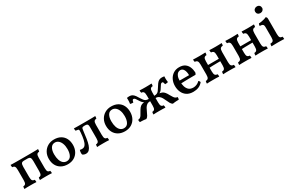

<svg xmlns="http://www.w3.org/2000/svg" viewBox="136 -1946 4804 3204"><g transform="rotate(-30 2538.0 -344.0)"><path d="M35 3Q35 -13 36.5 -24Q38 -35 41 -45Q71 -45 84.5 -63Q98 -81 98 -132V-326Q98 -377 84.5 -395Q71 -413 41 -413Q38 -423 36.5 -434.5Q35 -446 35 -461Q50 -460 72.5 -459.5Q95 -459 135 -458.5Q175 -458 243 -458H356Q425 -458 465 -458.5Q505 -459 527.5 -459.5Q550 -460 565 -461Q565 -446 563.5 -434.5Q562 -423 559 -413Q529 -413 515.5 -395Q502 -377 502 -326V-132Q502 -81 515.5 -63Q529 -45 559 -45Q562 -35 563.5 -24Q565 -13 565 3Q543 1 512.5 0.5Q482 0 449 0Q416 0 386 0.5Q356 1 334 3Q334 -13 335 -24Q336 -35 340 -45Q369 -45 383 -63Q397 -81 397 -132V-326Q397 -376 383 -393.5Q369 -411 340 -411H260Q231 -411 217 -393.5Q203 -376 203 -326V-132Q203 -81 217 -63Q231 -45 260 -45Q264 -35 265 -24Q266 -13 266 3Q244 1 213.5 0.5Q183 0 151 0Q118 0 88 0.5Q58 1 35 3Z M871 9Q800 9 747.5 -20.5Q695 -50 666.5 -103Q638 -156 638 -228Q638 -298 668.5 -352Q699 -406 752 -436.5Q805 -467 872 -467Q947 -467 999 -437Q1051 -407 1078 -354Q1105 -301 1105 -230Q1105 -161 1076 -106.5Q1047 -52 994.5 -21.5Q942 9 871 9ZM881 -44Q937 -44 964 -91.5Q991 -139 991 -215Q991 -277 973.5 -322.5Q956 -368 926.5 -391.5Q897 -415 862 -415Q807 -415 780 -369Q753 -323 753 -251Q753 -187 768.5 -140Q784 -93 813 -68.5Q842 -44 881 -44Z M1221 8Q1200 8 1182.5 1Q1165 -6 1156 -15Q1151 -33 1153.5 -59Q1156 -85 1162 -100Q1173 -97 1185.5 -96Q1198 -95 1205 -95Q1244 -95 1266.5 -125.5Q1289 -156 1301.5 -213Q1314 -270 1320 -348Q1323 -375 1321 -388Q1319 -401 1305.5 -405.5Q1292 -410 1260 -413Q1257 -423 1256 -435.5Q1255 -448 1255 -460Q1282 -459 1331 -458.5Q1380 -458 1461 -458Q1520 -458 1559 -458.5Q1598 -459 1624 -459.5Q1650 -460 1667 -461Q1667 -446 1665.5 -434.5Q1664 -423 1661 -413Q1632 -413 1618 -395Q1604 -377 1604 -326V-132Q1604 -81 1618 -63Q1632 -45 1661 -45Q1664 -35 1665.5 -24Q1667 -13 1667 3Q1645 1 1614.5 0.5Q1584 0 1552 0Q1519 0 1488.5 0.5Q1458 1 1436 3Q1436 -13 1437.5 -24Q1439 -35 1442 -45Q1471 -45 1485 -63Q1499 -81 1499 -132V-343Q1499 -371 1494 -386Q1489 -401 1475 -406Q1461 -411 1434 -411Q1407 -411 1394.5 -406Q1382 -401 1378 -386Q1374 -371 1371 -343Q1362 -267 1352.5 -203Q1343 -139 1327 -92Q1311 -45 1285.5 -18.5Q1260 8 1221 8Z M1973 9Q1902 9 1849.5 -20.5Q1797 -50 1768.5 -103Q1740 -156 1740 -228Q1740 -298 1770.5 -352Q1801 -406 1854 -436.5Q1907 -467 1974 -467Q2049 -467 2101 -437Q2153 -407 2180 -354Q2207 -301 2207 -230Q2207 -161 2178 -106.5Q2149 -52 2096.5 -21.5Q2044 9 1973 9ZM1983 -44Q2039 -44 2066 -91.5Q2093 -139 2093 -215Q2093 -277 2075.5 -322.5Q2058 -368 2028.5 -391.5Q1999 -415 1964 -415Q1909 -415 1882 -369Q1855 -323 1855 -251Q1855 -187 1870.5 -140Q1886 -93 1915 -68.5Q1944 -44 1983 -44Z M2892 9Q2869 -4 2853.5 -31Q2838 -58 2824.5 -90Q2811 -122 2794 -151.5Q2777 -181 2752 -199.5Q2727 -218 2689 -218V-261Q2722 -261 2742 -270Q2762 -279 2776 -297Q2790 -315 2805 -340Q2828 -377 2847.5 -405Q2867 -433 2891 -448Q2915 -463 2948 -463Q2960 -463 2973.5 -461.5Q2987 -460 2997 -458Q2995 -442 2995 -422Q2995 -402 2996.5 -382Q2998 -362 3001 -345Q2989 -341 2972 -339Q2955 -337 2942 -338Q2936 -371 2929.5 -380Q2923 -389 2912 -389Q2895 -389 2881.5 -372Q2868 -355 2852 -327Q2840 -307 2829 -292Q2818 -277 2803.5 -266Q2789 -255 2763 -244L2754 -256Q2803 -254 2830.5 -242Q2858 -230 2878 -205Q2898 -180 2920 -138Q2937 -109 2949.5 -89.5Q2962 -70 2977.5 -60Q2993 -50 3017 -47Q3017 -33 3016 -21Q3015 -9 3010 0Q2992 0 2973.5 0.5Q2955 1 2935.5 3Q2916 5 2892 9ZM2381 9Q2358 5 2337.5 3Q2317 1 2299 0.5Q2281 0 2262 0Q2258 -9 2256.5 -21Q2255 -33 2255 -47Q2280 -50 2295.5 -60Q2311 -70 2323.5 -89.5Q2336 -109 2352 -138Q2375 -180 2394.5 -205Q2414 -230 2442 -242Q2470 -254 2519 -256L2509 -244Q2484 -255 2469.5 -266Q2455 -277 2444.5 -292Q2434 -307 2421 -327Q2404 -355 2391 -372Q2378 -389 2360 -389Q2350 -389 2343.5 -380Q2337 -371 2330 -338Q2318 -337 2300.5 -339Q2283 -341 2271 -345Q2275 -362 2276 -382Q2277 -402 2277 -422Q2277 -442 2276 -458Q2286 -460 2299.5 -461.5Q2313 -463 2325 -463Q2359 -463 2382 -448Q2405 -433 2425.5 -405Q2446 -377 2467 -340Q2483 -315 2497 -297Q2511 -279 2531 -270Q2551 -261 2584 -261V-218Q2545 -218 2520 -199.5Q2495 -181 2478.5 -151.5Q2462 -122 2448.5 -90Q2435 -58 2419.5 -31Q2404 -4 2381 9ZM2521 3Q2521 -13 2522 -24Q2523 -35 2527 -45Q2556 -45 2570 -63Q2584 -81 2584 -132V-326Q2584 -377 2570 -395Q2556 -413 2527 -413Q2523 -423 2522 -434.5Q2521 -446 2521 -461Q2543 -460 2573 -459Q2603 -458 2636 -458Q2669 -458 2699.5 -459Q2730 -460 2752 -461Q2752 -446 2750.5 -434.5Q2749 -423 2746 -413Q2716 -413 2702.5 -395Q2689 -377 2689 -326V-132Q2689 -81 2702.5 -63Q2716 -45 2746 -45Q2749 -35 2750.5 -24Q2752 -13 2752 3Q2730 1 2699.5 0.5Q2669 0 2636 0Q2603 0 2573 0.5Q2543 1 2521 3Z M3290 9Q3215 9 3166.5 -23Q3118 -55 3093.5 -109Q3069 -163 3069 -228Q3069 -294 3095 -348Q3121 -402 3169.5 -434.5Q3218 -467 3284 -467Q3351 -467 3392 -439Q3433 -411 3453.5 -364Q3474 -317 3477 -258Q3473 -235 3460 -220Q3440 -220 3405.5 -220Q3371 -220 3328.5 -219.5Q3286 -219 3241.5 -217.5Q3197 -216 3158 -214V-269H3364Q3364 -335 3341.5 -375Q3319 -415 3277 -415Q3253 -415 3231 -400Q3209 -385 3195 -349.5Q3181 -314 3181 -251Q3181 -201 3194 -155.5Q3207 -110 3238 -81.5Q3269 -53 3326 -53Q3359 -53 3391.5 -67Q3424 -81 3449 -107Q3457 -103 3464.5 -92Q3472 -81 3473 -71Q3438 -28 3392.5 -9.5Q3347 9 3290 9Z M3865 3Q3865 -13 3866 -24Q3867 -35 3871 -45Q3901 -45 3916 -63Q3931 -81 3931 -132V-326Q3931 -377 3916 -395Q3901 -413 3871 -413Q3867 -423 3866 -434.5Q3865 -446 3865 -461Q3887 -460 3918 -459Q3949 -458 3983 -458Q4016 -458 4048 -459Q4080 -460 4103 -461Q4103 -446 4101.5 -434.5Q4100 -423 4097 -413Q4066 -413 4050.5 -395Q4035 -377 4035 -326V-132Q4035 -81 4050.5 -63Q4066 -45 4097 -45Q4100 -35 4101.5 -24Q4103 -13 4103 3Q4080 1 4048 0.5Q4016 0 3983 0Q3949 0 3918 0.5Q3887 1 3865 3ZM3551 3Q3551 -13 3552.5 -24Q3554 -35 3557 -45Q3588 -45 3603.5 -63Q3619 -81 3619 -132V-326Q3619 -377 3603.5 -395Q3588 -413 3557 -413Q3554 -423 3552.5 -434.5Q3551 -446 3551 -461Q3574 -460 3606 -459Q3638 -458 3671 -458Q3705 -458 3736 -459Q3767 -460 3789 -461Q3789 -446 3788 -434.5Q3787 -423 3783 -413Q3753 -413 3738 -395Q3723 -377 3723 -326V-132Q3723 -81 3738 -63Q3753 -45 3783 -45Q3787 -35 3788 -24Q3789 -13 3789 3Q3767 1 3736 0.5Q3705 0 3671 0Q3638 0 3606 0.5Q3574 1 3551 3ZM3718 -205V-257H3935V-210Q3906 -210 3866 -209.5Q3826 -209 3786 -208Q3746 -207 3718 -205Z M4487 3Q4487 -13 4488 -24Q4489 -35 4493 -45Q4523 -45 4538 -63Q4553 -81 4553 -132V-326Q4553 -377 4538 -395Q4523 -413 4493 -413Q4489 -423 4488 -434.5Q4487 -446 4487 -461Q4509 -460 4540 -459Q4571 -458 4605 -458Q4638 -458 4670 -459Q4702 -460 4725 -461Q4725 -446 4723.5 -434.5Q4722 -423 4719 -413Q4688 -413 4672.5 -395Q4657 -377 4657 -326V-132Q4657 -81 4672.5 -63Q4688 -45 4719 -45Q4722 -35 4723.5 -24Q4725 -13 4725 3Q4702 1 4670 0.5Q4638 0 4605 0Q4571 0 4540 0.5Q4509 1 4487 3ZM4173 3Q4173 -13 4174.5 -24Q4176 -35 4179 -45Q4210 -45 4225.5 -63Q4241 -81 4241 -132V-326Q4241 -377 4225.5 -395Q4210 -413 4179 -413Q4176 -423 4174.5 -434.5Q4173 -446 4173 -461Q4196 -460 4228 -459Q4260 -458 4293 -458Q4327 -458 4358 -459Q4389 -460 4411 -461Q4411 -446 4410 -434.5Q4409 -423 4405 -413Q4375 -413 4360 -395Q4345 -377 4345 -326V-132Q4345 -81 4360 -63Q4375 -45 4405 -45Q4409 -35 4410 -24Q4411 -13 4411 3Q4389 1 4358 0.5Q4327 0 4293 0Q4260 0 4228 0.5Q4196 1 4173 3ZM4340 -205V-257H4557V-210Q4528 -210 4488 -209.5Q4448 -209 4408 -208Q4368 -207 4340 -205Z M4796 3Q4796 -9 4797.5 -22Q4799 -35 4802 -45Q4842 -46 4856 -64Q4870 -82 4870 -132V-319Q4870 -343 4865.5 -358.5Q4861 -374 4845 -382Q4829 -390 4795 -390Q4795 -402 4797.5 -413Q4800 -424 4805 -433Q4825 -433 4855 -438Q4885 -443 4912 -451Q4939 -459 4952 -467Q4962 -463 4969 -453Q4976 -443 4976 -423V-132Q4976 -82 4989.5 -64Q5003 -46 5036 -45Q5039 -35 5040 -21Q5041 -7 5041 3Q5025 2 5005 1.5Q4985 1 4963 0.5Q4941 0 4920 0Q4898 0 4875.5 0.5Q4853 1 4832.5 1.5Q4812 2 4796 3ZM4914 -570Q4885 -570 4866.5 -587.5Q4848 -605 4848 -631Q4848 -661 4868 -679Q4888 -697 4915 -697Q4946 -697 4964 -679Q4982 -661 4982 -632Q4982 -607 4962.5 -588.5Q4943 -570 4914 -570Z"/></g></svg>

Font: Vollkorn Medium
Style: Regular
Weight: 500
Designer: Friedrich Althausen
Foundry: Friedrich Althausen
Version: Version 5.000